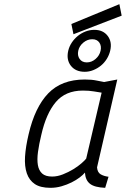

<svg xmlns="http://www.w3.org/2000/svg" viewBox="-20 -890 603 920"><path d="M307 -647Q312 -668 324 -686Q336 -704 352.5 -717.5Q369 -731 389.5 -739Q410 -747 432 -747Q474 -747 496 -718Q518 -689 508 -647Q503 -626 491.5 -607.5Q480 -589 463.5 -575.5Q447 -562 427 -554Q407 -546 386 -546Q342 -546 319.5 -575Q297 -604 307 -647ZM355 -647Q350 -624 361.5 -607.5Q373 -591 396 -591Q419 -591 438 -607.5Q457 -624 462 -647Q467 -670 456 -686Q445 -702 422 -702Q399 -702 379.5 -686Q360 -670 355 -647ZM552 -870 563 -815 332 -726 322 -775ZM445 -88Q447 -64 462 -55Q477 -46 500 -43L484 10Q433 8 411 -9.5Q389 -27 387 -63Q378 -52 361.5 -39.5Q345 -27 323 -16Q301 -5 275 2.5Q249 10 222 10Q174 10 147 -8Q120 -26 108.5 -59.5Q97 -93 100 -140Q103 -187 117 -246Q147 -376 211 -442.5Q275 -509 386 -509Q420 -509 443 -504Q466 -499 479 -497L542 -509ZM230 -44Q255 -44 281.5 -54.5Q308 -65 331 -79Q354 -93 370.5 -107.5Q387 -122 393 -130L467 -446Q453 -448 430 -452Q407 -456 377 -456Q294 -456 247.5 -401Q201 -346 178 -244Q167 -199 162 -162Q157 -125 161.5 -99Q166 -73 182 -58.5Q198 -44 230 -44Z"/></svg>

Font: Panefresco 250wt
Style: Italic
Weight: 300
Version: Version 1.000